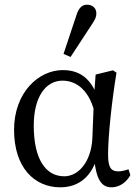

<svg xmlns="http://www.w3.org/2000/svg" viewBox="-20 -786 591 819"><path d="M237 13C315 13 377 -32 400 -137L380 -138C386 -17 414 13 456 13C490 13 520 -9 536 -39L528 -64C514 -59 498 -55 485 -55C454 -55 441 -71 441 -126C441 -203 456 -350 477 -476L462 -486L388 -468L381 -374L374 -196C369 -96 315 -34 254 -34C175 -34 124 -107 124 -250C124 -373 175 -442 247 -442C306 -442 366 -400 387 -290L410 -320C385 -445 326 -487 248 -487C145 -487 40 -392 40 -232C40 -71 127 13 237 13ZM251 -556 281 -543 370 -679C386 -703 391 -713 391 -729C391 -751 375 -766 351 -766C334 -766 318 -756 308 -727L251 -556Z"/></svg>

Font: Source Serif Variable
Style: Regular
Weight: 389
Designer: Frank Grießhammer
Foundry: Adobe Systems Incorporated
Version: Version 3.001;hotconv 1.0.111;makeotfexe 2.5.65597